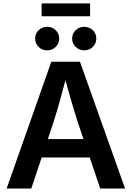

<svg xmlns="http://www.w3.org/2000/svg" viewBox="-20 -1082 756 1102"><path d="M18.1 0 274.4 -727.5H439L697.8 0H555.2L426.8 -379.4Q407.7 -438.5 387 -510.5Q366.2 -582.5 340.3 -676.8H370.6Q345.7 -582 325.4 -509.8Q305.2 -437.5 286.6 -379.4L159.7 0ZM168.5 -178.2V-283.7H547.9V-178.2ZM463.4 -793Q434.6 -793 414.3 -812.7Q394 -832.5 394 -860.8Q394 -889.2 414.3 -908.7Q434.6 -928.2 463.4 -928.2Q492.7 -928.2 512.7 -908.7Q532.7 -889.2 532.7 -860.8Q532.7 -832.5 512.7 -812.7Q492.7 -793 463.4 -793ZM250.5 -793Q221.7 -793 201.7 -812.7Q181.6 -832.5 181.6 -860.8Q181.6 -889.2 201.7 -908.7Q221.7 -928.2 250.5 -928.2Q279.8 -928.2 299.8 -908.7Q319.8 -889.2 319.8 -860.8Q319.8 -832.5 299.8 -812.7Q279.8 -793 250.5 -793ZM497.1 -1062.5V-988.8H218.8V-1062.5Z"/></svg>

Font: Inter 20pt SemiBold
Style: Regular
Weight: 600
Version: Version 4.001;git-66647c0bb